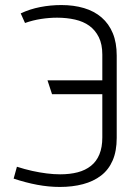

<svg xmlns="http://www.w3.org/2000/svg" viewBox="-20 -730 508 760"><path d="M79 -639Q110 -650 142.5 -655Q175 -660 206 -660Q244 -660 277 -652.5Q310 -645 333.5 -628Q357 -611 371 -583Q385 -555 385 -514V-412H168L186 -357H385V-186Q385 -147 373.5 -119Q362 -91 340 -73.5Q318 -56 287.5 -48Q257 -40 218 -40Q193 -40 165 -43.5Q137 -47 107.5 -53.5Q78 -60 47 -70L34 -23Q82 -7 127.5 1.5Q173 10 217 10Q267 10 308.5 -1Q350 -12 380 -35Q410 -58 426 -95Q442 -132 442 -184V-510Q442 -561 426.5 -598.5Q411 -636 382 -661Q353 -686 312.5 -698Q272 -710 223 -710Q180 -710 139 -702Q98 -694 62 -677Z"/></svg>

Font: AdventPro_ExpandedRegular
Style: ExpandedRegular
Weight: 400
Width: 7
Designer: VivaRado, Andreas Kalpakidis
Foundry: VivaRado, Andreas Kalpakidis
Version: Version 3.000